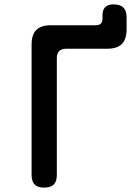

<svg xmlns="http://www.w3.org/2000/svg" viewBox="-20 -845 640 875"><path d="M181 10Q152 10 138 -4Q124 -18 124 -48V-642Q124 -687 145.5 -708.5Q167 -730 212 -730H417Q432 -730 439.5 -737.5Q447 -745 447 -760V-775Q447 -800 459.5 -812.5Q472 -825 497 -825Q528 -825 542.5 -810.5Q557 -796 557 -765V-712Q557 -666 535.5 -644.5Q514 -623 469 -623H283Q261 -623 250 -612.5Q239 -602 239 -579V-48Q239 -18 225 -4Q211 10 181 10Z"/></svg>

Font: Maple Mono SemiBold
Style: Regular
Weight: 600
Monospace: yes
Designer: subframe7536
Version: Version 7.000